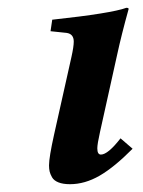

<svg xmlns="http://www.w3.org/2000/svg" viewBox="-20 -467 369 497"><path d="M283.2 -325.2 238.8 -125Q231.9 -94.2 231.9 -83Q231.9 -66.9 241.2 -66.9Q259.3 -66.9 292 -108.9L323.2 -82Q275.9 -34.2 237.8 -12.2Q199.7 9.8 161.1 9.8Q143.1 9.8 131.3 5.1Q119.6 0.5 114.7 -8.1Q109.9 -16.6 108.4 -23.4Q106.9 -30.3 106.9 -39.1Q106.9 -59.6 120.1 -119.1L165 -319.8Q170.9 -346.2 170.9 -359.4Q170.9 -378.9 152.8 -381.8L110.8 -386.2L115.2 -416Q268.6 -432.6 307.1 -446.8Q313 -446.8 313 -443.8Q294.4 -377 283.2 -325.2Z"/></svg>

Font: Linux Libertine G
Style: Bold Italic
Weight: 700
Italic angle: -11.5°
Designer: Philipp H. Poll
Foundry: Philipp H. Poll
Version: Version 4.1.0